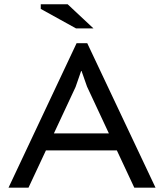

<svg xmlns="http://www.w3.org/2000/svg" viewBox="-20 -872 762 892"><path d="M19.5 0ZM19.5 0 335.9 -671.4H385.3L702.6 0H604L522.9 -173.3H193.4L112.3 0ZM384.3 -469.7 358.9 -542H356.9L331.1 -467.8L230.5 -252.4H485.8ZM414.1 -740.2H333L169.4 -830.6V-852.1H294.4Z"/></svg>

Font: PT Astra Sans
Style: Regular
Weight: 400
Designer: A.Korolkova, I. Chaeva
Foundry: ParaType Ltd
Version: Version 1.001; ttfautohint (v1.6)